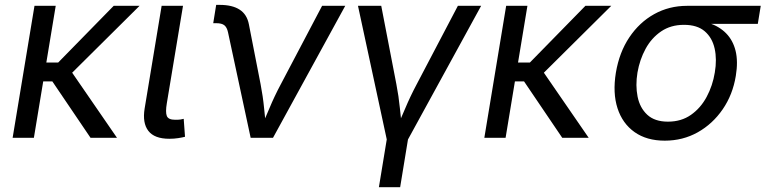

<svg xmlns="http://www.w3.org/2000/svg" viewBox="-20 -570 3166 794"><path d="M210.4 -545.9 120.1 0H32.2L122.6 -545.9ZM557.1 -545.9 242.2 -233.4H125.5L138.2 -311.5H220.7L450.2 -545.9ZM354.5 0 194.8 -235.8 253.4 -305.7 463.9 0Z M680.2 3.9Q618.7 3.9 593.5 -28.8Q568.4 -61.5 578.1 -121.1L648.4 -545.9H736.8L669.9 -143.1Q663.6 -106 669.9 -90.3Q676.3 -74.7 704.1 -74.7Q718.3 -74.7 725.8 -75.7Q733.4 -76.7 739.7 -78.6L745.1 -4.4Q734.4 -1.5 717 1.2Q699.7 3.9 680.2 3.9Z M1016.6 0 922.9 -436.5Q918.5 -457 907.7 -465.6Q897 -474.1 874 -474.1H861.8L874 -549.8H888.7Q940.9 -549.8 971.2 -530Q1001.5 -510.3 1009.3 -469.2L1057.6 -222.2Q1067.4 -171.9 1072.3 -121.3Q1077.1 -70.8 1083 -24.9H1051.3Q1073.2 -71.8 1094 -121.8Q1114.7 -171.9 1141.6 -222.2L1312 -545.9H1407.7L1108.9 0Z M1580.1 9.8 1460.4 -545.9H1556.6L1619.1 -222.2Q1628.9 -171.9 1633.8 -121.8Q1638.7 -71.8 1645 -24.9H1612.8Q1634.8 -71.8 1655.8 -121.8Q1676.8 -171.9 1703.6 -222.2L1873.5 -545.9H1969.7L1665.5 9.8ZM1546.9 204.1 1581.1 -3.9H1668.9L1634.8 204.1Z M2161.1 -545.9 2070.8 0H1982.9L2073.2 -545.9ZM2507.8 -545.9 2192.9 -233.4H2076.2L2088.9 -311.5H2171.4L2400.9 -545.9ZM2305.2 0 2145.5 -235.8 2204.1 -305.7 2414.6 0Z M2729 11.7Q2654.3 11.7 2604.2 -23.7Q2554.2 -59.1 2533.7 -122.3Q2513.2 -185.5 2526.9 -269.5Q2541 -353.5 2582.5 -415.5Q2624 -477.5 2685.5 -511.7Q2747.1 -545.9 2821.3 -545.9H3126L3113.8 -471.2H2874.5L2808.6 -467.3Q2753.9 -467.3 2714.1 -440.2Q2674.3 -413.1 2649.9 -368.4Q2625.5 -323.7 2616.2 -270Q2607.4 -216.8 2616.7 -170.4Q2626 -124 2656.7 -95.5Q2687.5 -66.9 2742.2 -66.9Q2797.4 -66.9 2837.4 -95Q2877.4 -123 2902.3 -169.4Q2927.2 -215.8 2936 -270Q2945.3 -324.7 2935.3 -369.4Q2925.3 -414.1 2894.3 -440.7Q2863.3 -467.3 2808.6 -467.3L2812.5 -489.3Q2867.7 -489.3 2911.1 -475.1Q2954.6 -460.9 2982.9 -432.1Q3011.2 -403.3 3022 -359.6Q3032.7 -315.9 3022.9 -256.3Q3010.3 -178.7 2968.8 -118.2Q2927.2 -57.6 2865.5 -22.9Q2803.7 11.7 2729 11.7Z"/></svg>

Font: Inter Variable
Style: Italic
Weight: 400
Italic angle: -9.39999°
Designer: Rasmus Andersson
Foundry: rsms
Version: Version 4.001;git-9221beed3